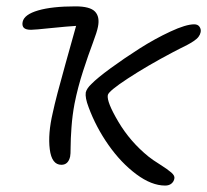

<svg xmlns="http://www.w3.org/2000/svg" viewBox="-20 -535 647 600"><path d="M171.9 -20Q141.6 -20 135.5 -68.6Q129.4 -117.2 145 -183.1Q154.8 -229.5 185.1 -337.2Q215.3 -444.8 217.8 -454.1Q191.4 -452.6 139.6 -447.3Q87.9 -441.9 77.1 -441.9Q60.5 -441.9 54.4 -448.2Q48.3 -454.6 50.8 -466.8Q55.7 -489.7 99.1 -502.4Q142.6 -515.1 215.8 -515.1Q261.2 -515.1 276.9 -498.8Q292.5 -482.4 286.1 -451.2Q283.2 -435.5 269.8 -399.9Q256.3 -364.3 239.7 -313.2Q223.1 -262.2 212.9 -210.9Q206.1 -174.8 203.4 -137.2Q200.7 -99.6 200.7 -75.7Q200.7 -51.8 199.2 -45.9Q193.4 -20 171.9 -20ZM496.1 44.9Q453.6 44.9 406 9.5Q358.4 -25.9 319.1 -81.8Q279.8 -137.7 256.8 -200.2Q245.6 -229.5 248 -246.1Q251 -258.8 266.1 -272.9Q283.7 -291 325.7 -321.8Q367.7 -352.5 416 -383.3Q464.4 -414.1 512.7 -436.5Q561 -459 586.9 -459Q598.6 -459 603.8 -450.9Q608.9 -442.9 606.9 -434.1Q605.5 -426.8 600.3 -419.9Q595.2 -413.1 584.7 -406.2Q574.2 -399.4 566.4 -395.3Q558.6 -391.1 542.2 -383.1Q525.9 -375 519 -371.1Q440.4 -329.6 379.6 -289.8Q318.8 -250 316.9 -237.8Q313 -216.8 349.9 -154.5Q386.7 -92.3 443.8 -45.9Q456.5 -35.6 480.2 -20.8Q503.9 -5.9 515.4 4.2Q526.9 14.2 524.9 22.9Q523.4 32.2 515.9 38.6Q508.3 44.9 496.1 44.9Z"/></svg>

Font: Shantell Sans Irregular
Style: Italic
Weight: 300
Italic angle: -11.31°
Designer: Stephen Nixon, Anya Danilova, Shantell Martin
Foundry: Arrow Type
Version: Version 1.006;[9816181b4]